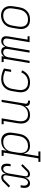

<svg xmlns="http://www.w3.org/2000/svg" viewBox="1407 -1988 786 3640"><g transform="rotate(-90 1800.0 -168.0)"><path d="M144 8Q127 8 111.5 2.5Q96 -3 85 -14.5Q74 -26 67.5 -41.5Q61 -57 59 -73Q57 -89 57.5 -106.5Q58 -124 61 -141Q62 -146 63 -150.5Q64 -155 65 -160Q65 -163 65.5 -165Q66 -167 66 -170H109Q109 -167 108.5 -165Q108 -163 108 -160Q107 -156 106 -151.5Q105 -147 104 -142Q102 -130 101.5 -117.5Q101 -105 102 -92.5Q103 -80 107 -69Q111 -58 118.5 -49Q126 -40 137 -35Q148 -30 160 -30Q173 -30 186 -36.5Q199 -43 208 -53Q217 -63 223.5 -75.5Q230 -88 234.5 -100.5Q239 -113 242 -126Q245 -139 247 -152L296 -444Q298 -455 297 -465.5Q296 -476 290 -484.5Q284 -493 274.5 -496.5Q265 -500 254 -500Q242 -500 229.5 -495.5Q217 -491 208 -481L96 -370L67 -396L179 -507Q187 -516 197 -521Q207 -526 217.5 -530Q228 -534 238.5 -535.5Q249 -537 260 -537Q277 -537 292 -529.5Q307 -522 314 -507.5Q321 -493 321.5 -475.5Q322 -458 319 -441L318 -437Q325 -456 334.5 -474Q344 -492 358.5 -507Q373 -522 392.5 -530Q412 -538 431 -538Q448 -538 463.5 -532.5Q479 -527 490.5 -515.5Q502 -504 508 -488.5Q514 -473 516 -457Q518 -441 517.5 -423.5Q517 -406 514 -389Q513 -384 512 -379.5Q511 -375 510 -370Q510 -367 509.5 -365Q509 -363 509 -360H466Q466 -363 466.5 -365Q467 -367 467 -370Q468 -374 469 -378.5Q470 -383 471 -388Q473 -400 473.5 -412.5Q474 -425 473 -437.5Q472 -450 468 -461Q464 -472 457 -481Q450 -490 438.5 -495Q427 -500 415 -500Q402 -500 389.5 -493.5Q377 -487 367.5 -477Q358 -467 351.5 -454.5Q345 -442 340.5 -429.5Q336 -417 333 -404Q330 -391 328 -378L279 -86Q278 -75 279 -64.5Q280 -54 285.5 -45.5Q291 -37 301 -33.5Q311 -30 321 -30Q334 -30 346 -34.5Q358 -39 367 -49L480 -160L508 -134L396 -23Q388 -14 378 -9Q368 -4 357.5 0Q347 4 336.5 5.5Q326 7 315 7Q298 7 283 -0.5Q268 -8 261 -22.5Q254 -37 253.5 -54.5Q253 -72 256 -89L257 -93Q250 -74 240.5 -56Q231 -38 216.5 -23Q202 -8 183 0Q164 8 144 8Z M551 205V167H618L727 -492H665V-530H777L761 -432Q775 -457 795 -478Q815 -499 840 -513Q865 -527 892 -532.5Q919 -538 946 -538Q946 -538 946 -538Q946 -538 946 -538Q974 -538 1001.5 -531Q1029 -524 1049.5 -507.5Q1070 -491 1083 -467Q1096 -443 1101.5 -416.5Q1107 -390 1106 -361.5Q1105 -333 1100 -304L1082 -194Q1077 -168 1068.5 -142Q1060 -116 1045 -92Q1030 -68 1009 -48Q988 -28 963 -15Q938 -2 911.5 3Q885 8 858 8Q830 8 803 1Q776 -6 756 -23Q736 -40 724.5 -64Q713 -88 708 -114L661 167H749V205ZM850 -30Q873 -30 895.5 -34.5Q918 -39 939 -50Q960 -61 978 -77.5Q996 -94 1009 -114Q1022 -134 1029 -156Q1036 -178 1040 -201L1058 -311Q1062 -334 1062.5 -357.5Q1063 -381 1058 -403Q1053 -425 1041.5 -444Q1030 -463 1012.5 -476Q995 -489 972.5 -494.5Q950 -500 927 -500Q905 -500 883 -495.5Q861 -491 840.5 -480.5Q820 -470 802.5 -453.5Q785 -437 773 -417.5Q761 -398 754.5 -376.5Q748 -355 744 -333L726 -223Q722 -200 721 -176.5Q720 -153 724 -131Q728 -109 738.5 -89Q749 -69 766 -55.5Q783 -42 805 -36Q827 -30 850 -30Z M1440 8Q1412 8 1384.5 1Q1357 -6 1336 -22.5Q1315 -39 1301.5 -62.5Q1288 -86 1282.5 -113Q1277 -140 1278 -168.5Q1279 -197 1283 -226L1327 -492H1265V-530H1377L1325 -219Q1321 -196 1320.5 -173Q1320 -150 1324 -128.5Q1328 -107 1338.5 -87.5Q1349 -68 1366 -55Q1383 -42 1404.5 -36Q1426 -30 1449 -30Q1471 -30 1493 -34.5Q1515 -39 1535.5 -49.5Q1556 -60 1573 -76.5Q1590 -93 1602 -112.5Q1614 -132 1620.5 -153.5Q1627 -175 1631 -197L1686 -530H1729L1655 -81Q1653 -71 1654.5 -61Q1656 -51 1662 -44Q1668 -37 1677.5 -33.5Q1687 -30 1697 -30H1712V8H1691Q1673 8 1655.5 3Q1638 -2 1626.5 -14.5Q1615 -27 1612 -45Q1609 -63 1612 -81L1614 -95Q1601 -71 1582.5 -50.5Q1564 -30 1540.5 -16.5Q1517 -3 1491 2.5Q1465 8 1440 8Z M2061 8Q2038 8 2015.5 5Q1993 2 1972.5 -5.5Q1952 -13 1934.5 -25.5Q1917 -38 1904 -55Q1891 -72 1883 -92.5Q1875 -113 1872 -135Q1869 -157 1870.5 -180Q1872 -203 1875 -226L1894 -336Q1898 -363 1907 -389Q1916 -415 1931.5 -439.5Q1947 -464 1969 -483.5Q1991 -503 2016.5 -515.5Q2042 -528 2069 -533Q2096 -538 2124 -538Q2151 -538 2177 -534Q2203 -530 2227.5 -523.5Q2252 -517 2275.5 -507.5Q2299 -498 2322 -486L2299 -350H2257L2275 -465Q2240 -480 2202.5 -490Q2165 -500 2125 -500Q2102 -500 2079.5 -495.5Q2057 -491 2036 -480Q2015 -469 1997 -452.5Q1979 -436 1966.5 -416Q1954 -396 1946.5 -374Q1939 -352 1935 -329L1917 -219Q1913 -195 1913 -170.5Q1913 -146 1919 -124Q1925 -102 1938 -83Q1951 -64 1970.5 -52Q1990 -40 2013.5 -35Q2037 -30 2061 -30Q2089 -30 2118 -37.5Q2147 -45 2172.5 -62.5Q2198 -80 2217 -104.5Q2236 -129 2247 -157L2287 -143Q2273 -109 2250 -79.5Q2227 -50 2196 -29.5Q2165 -9 2130 -0.5Q2095 8 2061 8Z M2424 0 2506 -492H2443V-530H2555L2547 -482Q2555 -495 2566.5 -506Q2578 -517 2591 -524.5Q2604 -532 2618.5 -535Q2633 -538 2648 -538Q2664 -538 2680 -533.5Q2696 -529 2707.5 -518.5Q2719 -508 2725.5 -493.5Q2732 -479 2735 -463Q2742 -479 2753.5 -493.5Q2765 -508 2779.5 -518.5Q2794 -529 2811 -533.5Q2828 -538 2845 -538Q2869 -538 2890 -528Q2911 -518 2921.5 -498.5Q2932 -479 2933 -455Q2934 -431 2930 -407L2869 -38H2932V0H2820L2889 -414Q2891 -430 2889.5 -446.5Q2888 -463 2880 -475.5Q2872 -488 2857 -494Q2842 -500 2826 -500Q2808 -500 2790 -492Q2772 -484 2759.5 -469Q2747 -454 2740.5 -436Q2734 -418 2731 -400L2665 0H2622L2691 -414Q2694 -430 2692.5 -446.5Q2691 -463 2682.5 -475.5Q2674 -488 2659.5 -494Q2645 -500 2628 -500Q2610 -500 2592 -492Q2574 -484 2562 -469Q2550 -454 2543.5 -436Q2537 -418 2534 -400L2467 0Z M3248 8Q3219 8 3190.5 2Q3162 -4 3138.5 -19.5Q3115 -35 3099.5 -58.5Q3084 -82 3076.5 -109Q3069 -136 3069.5 -166Q3070 -196 3075 -226L3094 -336Q3098 -363 3107 -389.5Q3116 -416 3132 -440.5Q3148 -465 3170 -484.5Q3192 -504 3218 -516Q3244 -528 3271.5 -534.5Q3299 -541 3327 -541Q3356 -541 3384.5 -533.5Q3413 -526 3436.5 -510.5Q3460 -495 3475.5 -472Q3491 -449 3498.5 -421.5Q3506 -394 3505.5 -364Q3505 -334 3500 -304L3482 -194Q3477 -167 3468 -140.5Q3459 -114 3443 -89.5Q3427 -65 3405 -45.5Q3383 -26 3357 -13.5Q3331 -1 3303 3.5Q3275 8 3248 8ZM3249 -30Q3272 -30 3295 -34.5Q3318 -39 3339 -49.5Q3360 -60 3378 -77Q3396 -94 3408.5 -114Q3421 -134 3428.5 -156Q3436 -178 3440 -201L3458 -311Q3462 -334 3462.5 -358Q3463 -382 3458 -404Q3453 -426 3441 -445Q3429 -464 3411 -476.5Q3393 -489 3370 -494.5Q3347 -500 3323 -500Q3301 -500 3278.5 -495Q3256 -490 3235 -479.5Q3214 -469 3196 -452.5Q3178 -436 3165.5 -415.5Q3153 -395 3146 -373.5Q3139 -352 3135 -329L3117 -219Q3113 -196 3112.5 -172.5Q3112 -149 3117 -127Q3122 -105 3133.5 -86Q3145 -67 3163 -54Q3181 -41 3203.5 -35.5Q3226 -30 3249 -30Z"/></g></svg>

Font: Iosevka Slab XLtEx
Style: Italic
Weight: 200
Width: 7
Italic angle: -9°
Monospace: yes
Designer: Belleve Invis
Foundry: Belleve Invis
Version: Version 11.1.0; ttfautohint (v1.8.3)